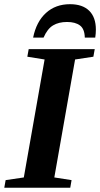

<svg xmlns="http://www.w3.org/2000/svg" viewBox="-30 -887 473 907"><path d="M226.6 -48.8 308.1 -36.1 301.8 0H-9.8L-3.4 -36.1L82.5 -48.8L180.7 -606L99.1 -619.1L105.5 -654.8H417.5L411.1 -619.1L324.7 -606ZM300.8 -867.2Q359.9 -867.2 391.4 -836.2Q422.9 -805.2 422.9 -747.1Q422.9 -729 419.9 -709.5H370.6Q369.6 -750.5 347.7 -766.8Q325.7 -783.2 286.6 -783.2Q247.6 -783.2 220.7 -767.1Q193.8 -751 175.8 -709.5H126.5Q141.6 -784.2 187 -825.7Q232.4 -867.2 300.8 -867.2Z"/></svg>

Font: Liberation Serif
Style: Bold Italic
Weight: 700
Italic angle: -16.333°
Designer: Steve Matteson
Foundry: Ascender Corporation
Version: Version 2.1.5